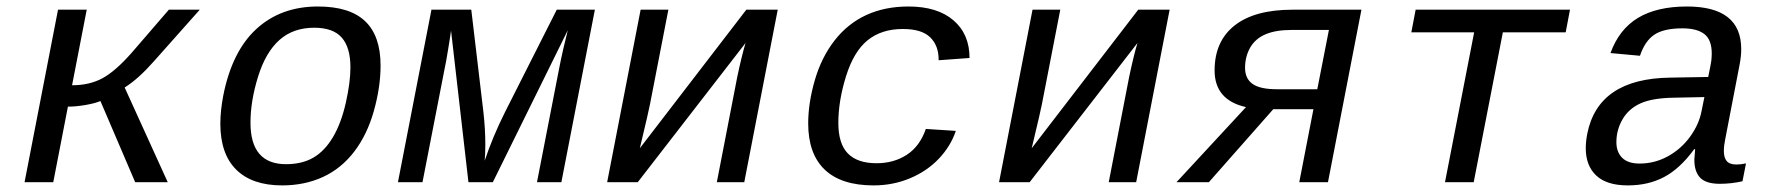

<svg xmlns="http://www.w3.org/2000/svg" viewBox="-20 -558 5441 588"><path d="M157.7 -528.3H245.6L200.7 -296.9Q254.4 -296.9 294.2 -318.6Q334 -340.3 383.8 -397L497.1 -528.3H591.8L450.7 -369.6Q403.3 -315.9 361.8 -290L493.7 0H394L287.6 -248.5Q270 -241.2 241 -236.3Q211.9 -231.4 188 -231.4L143.1 0H55.2Z M844.2 9.8Q752.4 9.8 703.6 -38.3Q654.8 -86.4 654.8 -179.2Q654.8 -217.8 663.6 -264.6Q690.4 -400.9 765.4 -469.5Q840.3 -538.1 953.6 -538.1Q1050.8 -538.1 1098.1 -493.2Q1145.5 -448.2 1145.5 -357.4Q1145.5 -291.5 1125 -218.5Q1104.5 -145.5 1064.9 -93.8Q1025.4 -42 969.2 -16.1Q913.1 9.8 844.2 9.8ZM1053.2 -351.6Q1053.2 -412.6 1026.6 -442.9Q1000 -473.1 942.4 -473.1Q877.9 -473.1 835.7 -435.5Q793.5 -397.9 770.3 -323.2Q747.1 -248.5 747.1 -182.1Q747.1 -55.2 856 -55.2Q905.3 -55.2 939.9 -75.4Q974.6 -95.7 999.8 -138.2Q1024.9 -180.7 1039.1 -243.4Q1053.2 -306.2 1053.2 -351.6Z M1624.5 0 1693.4 -353.5Q1697.3 -374 1705.3 -409.2Q1713.4 -444.3 1718.8 -465.3L1489.3 0H1414.6L1361.3 -464.4Q1359.9 -452.1 1352.5 -407.5Q1345.2 -362.8 1342.8 -353.5L1273.9 0H1198.7L1301.3 -528.3H1423.3L1460.4 -215.3Q1466.3 -163.6 1466.3 -114.3Q1466.3 -88.4 1464.4 -65.9Q1488.8 -139.2 1526.9 -215.3L1685.1 -528.3H1801.8L1699.2 0Z M2026.9 -528.3 1970.7 -239.3Q1968.3 -224.6 1939.5 -104L2265.6 -528.3H2361.8L2259.3 0H2175.3L2237.8 -322.3Q2251.5 -387.2 2263.2 -426.3L1933.1 0H1839.4L1941.9 -528.3Z M2762.2 -538.1Q2850.6 -538.1 2899.9 -495.8Q2949.2 -453.6 2949.2 -380.4L2854.5 -373.5V-376.5Q2854.5 -418.5 2828.6 -443.8Q2802.7 -469.2 2745.1 -469.2Q2679.7 -469.2 2637.2 -434.8Q2594.7 -400.4 2571 -324.7Q2547.4 -249 2547.4 -181.6Q2547.4 -117.7 2576.7 -87.9Q2606 -58.1 2664.6 -58.1Q2717.3 -58.1 2757.1 -84Q2796.9 -109.9 2815.4 -163.1L2907.2 -157.2Q2891.6 -110.4 2855.2 -72Q2818.8 -33.7 2766.8 -12Q2714.8 9.8 2655.3 9.8Q2556.2 9.8 2505.6 -38.6Q2455.1 -86.9 2455.1 -180.2Q2455.1 -242.2 2475.3 -312.3Q2495.6 -382.3 2535.9 -434.1Q2576.2 -485.8 2633.1 -512Q2689.9 -538.1 2762.2 -538.1Z M3227.1 -528.3 3170.9 -239.3Q3168.5 -224.6 3139.6 -104L3465.8 -528.3H3562L3459.5 0H3375.5L3438 -322.3Q3451.7 -387.2 3463.4 -426.3L3133.3 0H3039.6L3142.1 -528.3Z M3879.4 -223.6 3682.1 0H3583L3795.9 -230Q3699.7 -251.5 3699.7 -342.3Q3699.7 -431.6 3761 -480Q3822.3 -528.3 3938.5 -528.3H4149.4L4046.9 0H3959L4002.4 -223.6ZM4049.8 -466.3H3935.5Q3887.2 -466.3 3856 -453.1Q3824.7 -439.9 3808.8 -412.4Q3793 -384.8 3793 -350.1Q3793 -317.4 3815.9 -301Q3838.9 -284.7 3890.6 -284.7H4014.2Z M4315.4 -528.3H4788.1L4774.9 -459H4582.5L4493.2 0H4405.3L4494.6 -459H4302.2Z M5297.9 -54.2Q5311 -54.2 5327.1 -57.6L5316.4 -2.9Q5282.2 4.9 5247.1 4.9Q5204.6 4.9 5186.8 -13.7Q5168.9 -32.2 5168.9 -69.3L5171.4 -101.1H5168.5Q5125 -41.5 5076.4 -15.9Q5027.8 9.8 4965.3 9.8Q4900.4 9.8 4868.4 -20.5Q4836.4 -50.8 4836.4 -104Q4836.4 -124 4840.8 -147.5Q4874 -317.9 5096.2 -320.3L5211.4 -322.3Q5219.7 -361.8 5220.9 -372.3Q5222.2 -382.8 5222.2 -394.5Q5222.2 -436 5199.7 -453.6Q5177.2 -471.2 5132.3 -471.2Q5075.7 -471.2 5046.6 -451.9Q5017.6 -432.6 5002.4 -387.2L4912.1 -395.5Q4938.5 -468.3 4996.3 -503.2Q5054.2 -538.1 5146.5 -538.1Q5312.5 -538.1 5312.5 -407.7Q5312.5 -385.7 5307.6 -360.4L5263.7 -132.8Q5259.3 -111.8 5259.3 -95.7Q5259.3 -75.2 5268.1 -64.7Q5276.9 -54.2 5297.9 -54.2ZM5001 -57.1Q5047.4 -57.1 5087.9 -79.3Q5128.4 -101.6 5155.8 -139.2Q5183.1 -176.8 5190.9 -217.3L5199.7 -260.7L5106.4 -258.8Q5040.5 -257.8 5004.2 -241.5Q4967.8 -225.1 4949 -192.6Q4930.2 -160.2 4930.2 -122.6Q4930.2 -92.3 4948 -74.7Q4965.8 -57.1 5001 -57.1Z"/></svg>

Font: Cousine
Style: Italic
Weight: 400
Italic angle: -12°
Monospace: yes
Designer: Steve Matteson
Foundry: Monotype Imaging Inc.
Version: Version 1.21